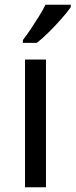

<svg xmlns="http://www.w3.org/2000/svg" viewBox="-20 -786 317 806"><path d="M173 0H85V-536H173ZM277 -756Q265 -738 240 -709.5Q215 -681 186.5 -652.5Q158 -624 134 -606H76V-618Q91 -637 108.5 -663Q126 -689 143 -716.5Q160 -744 171 -766H277Z"/></svg>

Font: Noto Sans Grantha
Style: Regular
Weight: 400
Designer: Monotype Design Team
Foundry: Monotype Imaging Inc.
Version: Version 2.003; ttfautohint (v1.8.4.7-5d5b)